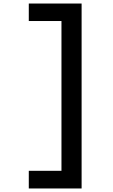

<svg xmlns="http://www.w3.org/2000/svg" viewBox="-20 -858 640 1087"><path d="M143 209V109H328V-739H143V-838H442V209Z"/></svg>

Font: JuliaMono
Style: Bold
Weight: 700
Monospace: yes
Designer: cormullion
Foundry: corm
Version: Version 0.055; ttfautohint (v1.8.4)